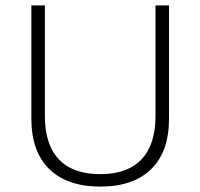

<svg xmlns="http://www.w3.org/2000/svg" viewBox="-20 -680 741 710"><path d="M605 -241Q605 -119 539 -54.5Q473 10 351 10Q229 10 162.5 -54.5Q96 -119 96 -241V-660H146V-251Q146 -145 198 -90.5Q250 -36 351 -36Q451 -36 503 -90.5Q555 -145 555 -251V-660H605Z"/></svg>

Font: Work Sans Light
Style: Regular
Weight: 300
Designer: Wei Huang
Foundry: Wei Huang
Version: Version 1.500